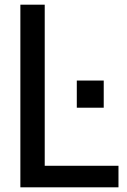

<svg xmlns="http://www.w3.org/2000/svg" viewBox="-20 -800 541 820"><path d="M67 0V-780H171V-92H486V0ZM423 -340H308V-456H423Z"/></svg>

Font: Cooper Hewitt
Style: Regular
Weight: 707
Designer: Village Type and Design LLC
Foundry: Cooper Hewitt Smithsonian Design Museum
Version: 1.000